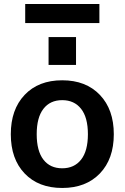

<svg xmlns="http://www.w3.org/2000/svg" viewBox="-20 -933 625 963"><path d="M103.5 -63Q34.2 -135.7 34.2 -259.8Q34.2 -383.8 103.5 -457Q172.9 -530.3 292 -530.3Q411.1 -530.3 481 -457Q550.8 -383.8 550.8 -259.8Q550.8 -135.7 481 -63Q411.1 9.8 292 9.8Q172.9 9.8 103.5 -63ZM106.4 -817.4V-913.1H478.5V-817.4ZM197.8 -387.2Q164.1 -343.8 164.1 -259.8Q164.1 -175.8 197.8 -132.3Q231.4 -88.9 292 -88.9Q352.5 -88.9 386.7 -132.3Q420.9 -175.8 420.9 -259.8Q420.9 -343.8 386.7 -387.2Q352.5 -430.7 292 -430.7Q231.4 -430.7 197.8 -387.2ZM223.6 -607.4V-747.1H361.3V-607.4Z"/></svg>

Font: GenEi M Gothic v2 Bold
Style: Regular
Weight: 700
Version: Version 2.0